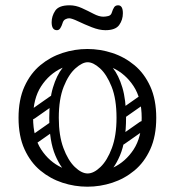

<svg xmlns="http://www.w3.org/2000/svg" viewBox="-20 -695 660 725"><path d="M310 10Q262 10 216 -5Q170 -20 132.5 -51Q95 -82 72.5 -131.5Q50 -181 50 -250Q50 -319 72.5 -368.5Q95 -418 132.5 -449Q170 -480 216 -495Q262 -510 310 -510Q358 -510 404 -495Q450 -480 487.5 -449Q525 -418 547.5 -368.5Q570 -319 570 -250Q570 -181 547.5 -131.5Q525 -82 487.5 -51Q450 -20 404 -5Q358 10 310 10ZM310 -40Q360 -40 407 -62Q454 -84 484.5 -130.5Q515 -177 515 -250Q515 -323 484.5 -369.5Q454 -416 407 -438Q360 -460 310 -460Q261 -460 213.5 -438Q166 -416 135.5 -369.5Q105 -323 105 -250Q105 -177 135.5 -130.5Q166 -84 213.5 -62Q261 -40 310 -40ZM311 -4Q280 -4 246 -29Q212 -54 189 -108Q166 -162 166 -250Q166 -318 180 -364.5Q194 -411 216 -438.5Q238 -466 263.5 -478Q289 -490 311 -490V-460Q291 -460 265 -437Q239 -414 220.5 -367.5Q202 -321 202 -250Q202 -183 219.5 -136Q237 -89 262.5 -64.5Q288 -40 311 -40ZM311 -4V-40Q334 -40 359.5 -64.5Q385 -89 402.5 -136Q420 -183 420 -250Q420 -321 401.5 -367.5Q383 -414 357.5 -437Q332 -460 311 -460V-490Q334 -490 359 -478Q384 -466 406 -438.5Q428 -411 442 -364.5Q456 -318 456 -250Q456 -162 433 -108Q410 -54 376.5 -29Q343 -4 311 -4ZM113 -249Q98 -238 89 -252Q85 -257 84.5 -264Q84 -271 92 -277L169 -331Q184 -341 194 -327Q198 -321 197.5 -314.5Q197 -308 190 -303ZM115 -152Q100 -141 91 -155Q87 -160 86.5 -167Q86 -174 94 -180L171 -234Q186 -244 196 -230Q200 -224 199.5 -217.5Q199 -211 192 -206ZM449 -249Q434 -238 425 -252Q421 -257 420.5 -264Q420 -271 428 -277L505 -331Q520 -341 530 -327Q534 -321 533.5 -314.5Q533 -308 526 -303ZM451 -152Q436 -141 427 -155Q423 -160 422.5 -167Q422 -174 430 -180L507 -234Q522 -244 532 -230Q536 -224 535.5 -217.5Q535 -211 528 -206ZM195 -581Q175 -581 175 -611Q175 -634 188.5 -654.5Q202 -675 243 -675Q266 -675 289 -664.5Q312 -654 333 -643Q354 -632 370 -632Q379 -632 389 -634.5Q399 -637 402 -647Q406 -660 411 -667.5Q416 -675 426 -675Q444 -675 444 -645Q444 -620 430 -600.5Q416 -581 378 -581Q355 -581 327 -592Q299 -603 275 -614.5Q251 -626 241 -626Q234 -626 226.5 -622Q219 -618 216 -607Q213 -597 208 -589Q203 -581 195 -581Z"/></svg>

Font: Agu Display Uzo
Style: Regular
Weight: 400
Version: Version 1.103